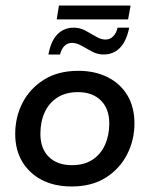

<svg xmlns="http://www.w3.org/2000/svg" viewBox="-20 -664 541 694"><path d="M239 10Q177 10 131.5 -13.5Q86 -37 60.5 -79.5Q35 -122 35 -180Q35 -241 61.5 -292.5Q88 -344 139 -376Q190 -408 263 -408Q324 -408 370 -384.5Q416 -361 441 -318.5Q466 -276 466 -218Q466 -158 439.5 -106Q413 -54 362.5 -22Q312 10 239 10ZM240 -67Q284 -67 314 -86.5Q344 -106 359.5 -140.5Q375 -175 375 -218Q375 -271 344.5 -301Q314 -331 262 -331Q218 -331 187.5 -311.5Q157 -292 141.5 -258Q126 -224 126 -180Q126 -127 156.5 -97Q187 -67 240 -67ZM354 -467Q333 -467 313 -477.5Q293 -488 275 -498.5Q257 -509 240 -509Q224 -509 213 -498Q202 -487 197 -467H155Q164 -516 187.5 -540Q211 -564 247 -564Q269 -564 288.5 -553.5Q308 -543 326.5 -532Q345 -521 361 -521Q378 -521 389.5 -533Q401 -545 405 -564H447Q437 -515 413.5 -491Q390 -467 354 -467ZM185 -594 193 -644H452L443 -594Z"/></svg>

Font: Rokkitt Medium
Style: Italic
Weight: 500
Italic angle: -9°
Designer: Vernon Adams
Foundry: Vernon Adams
Version: Version 3.103